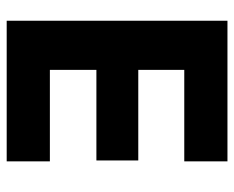

<svg xmlns="http://www.w3.org/2000/svg" viewBox="-83 -617 700 574"><g transform="rotate(90 267.0 -330.0)"><path d="M42 -660H462.4V-530.9H188.9V-393.4H459.7V-268.2H188.9V-129.1H462.4V0H42Z"/></g></svg>

Font: League Spartan Extralight
Style: Regular
Weight: 200
Foundry: The League of Moveable Type
Version: Version 2.300; ttfautohint (v1.8.3)